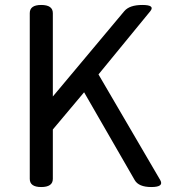

<svg xmlns="http://www.w3.org/2000/svg" viewBox="-20 -754 686 774"><path d="M146 0Q100 0 100 -33V-701Q100 -734 146 -734Q193 -734 193 -701V-365L481 -709Q502 -734 554 -734Q606 -734 586 -709L377 -454L626 -28Q642 0 590 0Q539 0 523 -28L319 -382L193 -232V-33Q193 0 146 0Z"/></svg>

Font: Swei Gothic CJK TC Regular
Style: Regular
Weight: 400
Version: Version 2.129